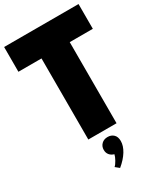

<svg xmlns="http://www.w3.org/2000/svg" viewBox="-269 -924 1106 1296"><g transform="rotate(-30 284.0 -276.0)"><path d="M174.5 0V-632H-5.5V-825H574.5V-632H394.5V0ZM264.5 273.5 235 249.5Q247 239.5 260.5 215.2Q274 191 277.5 174Q255.5 168 242.5 152.2Q229.5 136.5 229.5 113.5Q229.5 85.5 247.8 67.8Q266 50 295 50Q323 50 341.2 67.2Q359.5 84.5 359.5 118Q359.5 155 334.8 195.5Q310 236 264.5 273.5Z"/></g></svg>

Font: Spartan Thin Black
Style: Regular
Weight: 900
Version: Version 1.004